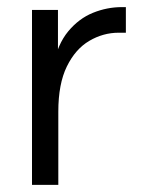

<svg xmlns="http://www.w3.org/2000/svg" viewBox="-20 -520 404 540"><path d="M334 -500V-428H314Q270 -428 231 -405Q192 -382 168 -333Q144 -284 144 -206V0H70V-492H143V-336H130Q142 -396 172 -432Q202 -468 241.5 -484Q281 -500 323 -500Z"/></svg>

Font: Wix Madefor Display
Style: Regular
Weight: 400
Designer: Dalton Maag Ltd
Foundry: Dalton Maag Ltd
Version: Version 3.100